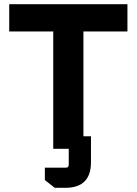

<svg xmlns="http://www.w3.org/2000/svg" viewBox="-20 -710 652 916"><path d="M24 -560V-690H588V-560H378V0H234V-560ZM194 90H294Q308 90 308 76V-60H414V64Q414 186 292 186H241L194 149Z"/></svg>

Font: Oxanium
Style: Bold
Weight: 700
Designer: Severin Meyer
Version: Version 2.000